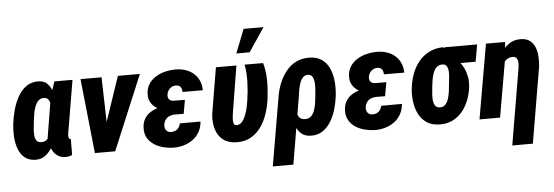

<svg xmlns="http://www.w3.org/2000/svg" viewBox="-57 -966 3908 1354"><g transform="rotate(-5 1896.5 -289.0)"><path d="M25.4 -248.5 26.9 -258.3Q31.7 -300.3 44.7 -349.4Q57.6 -398.4 81.1 -442.1Q104.5 -485.8 141.6 -512.9Q178.7 -540 231.4 -538.6Q268.1 -537.1 289.8 -516.4Q311.5 -495.6 323.2 -463.6Q335 -431.6 339.4 -394.8Q343.8 -357.9 343.5 -323.5Q343.3 -289.1 341.8 -265.1L340.3 -250Q334.5 -215.8 322.3 -171.1Q310.1 -126.5 289.6 -84.5Q269 -42.5 237.3 -15.4Q205.6 11.7 161.1 10.7Q111.3 9.3 82.3 -16.6Q53.2 -42.5 39.6 -82.3Q25.9 -122.1 23.7 -166.3Q21.5 -210.4 25.4 -248.5ZM172.4 -258.8 171.4 -248.5Q170.4 -234.9 167.7 -212.4Q165 -189.9 166.3 -166.7Q167.5 -143.6 177 -127.2Q186.5 -110.8 209.5 -109.9Q233.9 -108.4 249.8 -121.3Q265.6 -134.3 275.4 -154.3Q285.2 -174.3 290.3 -197Q295.4 -219.7 298.3 -237.8L302.2 -274.4Q303.2 -288.6 304.9 -311.8Q306.6 -335 304 -359.4Q301.3 -383.8 291.3 -400.6Q281.2 -417.5 258.3 -418.5Q232.4 -419.4 216.3 -401.9Q200.2 -384.3 191.2 -357.7Q182.1 -331.1 178.5 -303.7Q174.8 -276.4 172.4 -258.8ZM341.3 -528.3H469.7L410.2 -175.3Q408.7 -170.9 407.2 -161.4Q405.8 -151.9 405.3 -141.1Q404.8 -130.4 407.5 -122.6Q410.2 -114.7 417.5 -113.8Q418.9 -113.3 419.7 -113.8Q420.4 -114.3 421.4 -114.7L420.9 0Q408.2 4.9 396.2 7.3Q384.3 9.8 371.1 9.3Q342.3 8.8 321.3 -4.4Q300.3 -17.6 286.9 -39.1Q273.4 -60.5 266.6 -86.2Q259.8 -111.8 259.8 -137.7L306.6 -423.3Z M650.9 -114.7 791 -528.3H946.8L725.6 0H633.8ZM675.3 -528.3 686.5 -101.6 670.4 0H582L526.4 -528.3Z M1126 -287.6 1241.2 -287.1 1230 -221.2 1163.6 -221.7Q1143.6 -220.7 1127.7 -213.6Q1111.8 -206.5 1101.3 -192.6Q1090.8 -178.7 1087.4 -158.7Q1085.9 -146.5 1087.6 -136.2Q1089.4 -126 1095 -118.2Q1100.6 -110.4 1109.6 -105.7Q1118.7 -101.1 1131.3 -101.1Q1148.9 -101.1 1162.4 -107.7Q1175.8 -114.3 1184.6 -127Q1193.4 -139.6 1196.8 -156.2L1343.3 -156.7Q1340.3 -115.2 1322.3 -83.5Q1304.2 -51.8 1274.9 -30.5Q1245.6 -9.3 1209.2 1Q1172.9 11.2 1133.8 10.3Q1099.1 9.3 1064 0Q1028.8 -9.3 1000.2 -28.3Q971.7 -47.4 954.8 -76.4Q938 -105.5 939.5 -146Q940.4 -184.1 956.8 -211.2Q973.1 -238.3 1000 -255.1Q1026.9 -272 1059.6 -279.8Q1092.3 -287.6 1126 -287.6ZM1235.4 -252 1137.2 -252.9Q1109.9 -253.4 1083.3 -262Q1056.6 -270.5 1034.9 -286.4Q1013.2 -302.2 1000.5 -325.7Q987.8 -349.1 988.8 -379.9Q989.3 -422.4 1009.3 -452.9Q1029.3 -483.4 1061.5 -502.7Q1093.8 -522 1132.1 -530.3Q1170.4 -538.6 1207.5 -537.6Q1244.1 -536.6 1275.1 -525.1Q1306.2 -513.7 1329.3 -492.7Q1352.5 -471.7 1365.5 -442.1Q1378.4 -412.6 1378.9 -375L1235.4 -375.5Q1234.9 -390.1 1230.7 -401.4Q1226.6 -412.6 1217.3 -418.7Q1208 -424.8 1191.4 -425.3Q1174.8 -424.8 1161.4 -417.2Q1147.9 -409.7 1139.2 -396.5Q1130.4 -383.3 1127.9 -367.2Q1127 -356.9 1128.4 -348.1Q1129.9 -339.4 1134.8 -333.3Q1139.6 -327.1 1147.2 -323.7Q1154.8 -320.3 1165.5 -319.3L1247.1 -318.8Z M1484.9 -528.3H1629.9L1576.7 -200.7Q1576.2 -195.3 1574 -181.2Q1571.8 -167 1571.3 -150.9Q1570.8 -134.8 1575 -122.8Q1579.1 -110.8 1590.8 -109.4Q1616.2 -107.4 1633.1 -127.2Q1649.9 -147 1660.9 -176.3Q1671.9 -205.6 1677.7 -234.1Q1683.6 -262.7 1685.5 -278.8Q1694.8 -340.8 1696.8 -404.3Q1698.7 -467.8 1688.5 -529.3L1818.8 -528.8Q1830.6 -488.8 1834.2 -446.5Q1837.9 -404.3 1835.7 -362.3Q1833.5 -320.3 1828.6 -278.8Q1822.3 -226.6 1805.7 -174.8Q1789.1 -123 1759.8 -80.6Q1730.5 -38.1 1686.8 -12.7Q1643.1 12.7 1582 11.2Q1536.1 9.8 1505.1 -8.1Q1474.1 -25.9 1456.1 -55.9Q1438 -85.9 1431.9 -123.5Q1425.8 -161.1 1430.2 -202.6ZM1636.7 -612.8 1703.1 -781.2H1844.2L1731 -612.8Z M1823.7 203.1 1906.7 -281.7Q1914.1 -330.1 1932.6 -376.5Q1951.2 -422.9 1981 -460.2Q2010.7 -497.6 2052.7 -518.8Q2094.7 -540 2149.4 -538.6Q2204.1 -537.1 2238.3 -511Q2272.5 -484.9 2289.6 -443.6Q2306.6 -402.3 2310.8 -354.7Q2314.9 -307.1 2310.1 -262.7L2309.1 -252.4Q2304.2 -210.9 2291.3 -164.6Q2278.3 -118.2 2254.9 -77.9Q2231.4 -37.6 2195.1 -12.5Q2158.7 12.7 2107.4 10.7Q2061.5 8.8 2036.1 -18.6Q2010.7 -45.9 1999.5 -86.9Q1988.3 -127.9 1985.6 -171.4Q1982.9 -214.8 1981.9 -247.6Q1989.3 -244.6 1996.6 -241.2Q2003.9 -237.8 2011.5 -235.1Q2019 -232.4 2026.9 -229.5Q2022.9 -206.1 2023.4 -178.5Q2023.9 -150.9 2035.9 -130.6Q2047.9 -110.4 2079.6 -109.4Q2105.5 -108.9 2121.3 -123.8Q2137.2 -138.7 2146 -161.9Q2154.8 -185.1 2158.7 -209.5Q2162.6 -233.9 2164.1 -252.4L2165 -262.7Q2166.5 -275.4 2168.9 -300.8Q2171.4 -326.2 2170.4 -352.8Q2169.4 -379.4 2159.9 -398.7Q2150.4 -418 2127.4 -418.9Q2103.5 -419.4 2089.1 -402.6Q2074.7 -385.7 2066.7 -360.1Q2058.6 -334.5 2054.7 -308.8Q2050.8 -283.2 2048.8 -267.6L1969.2 203.1Z M2551.8 -287.6 2667 -287.1 2655.8 -221.2 2589.4 -221.7Q2569.3 -220.7 2553.5 -213.6Q2537.6 -206.5 2527.1 -192.6Q2516.6 -178.7 2513.2 -158.7Q2511.7 -146.5 2513.4 -136.2Q2515.1 -126 2520.8 -118.2Q2526.4 -110.4 2535.4 -105.7Q2544.4 -101.1 2557.1 -101.1Q2574.7 -101.1 2588.1 -107.7Q2601.6 -114.3 2610.4 -127Q2619.1 -139.6 2622.6 -156.2L2769 -156.7Q2766.1 -115.2 2748 -83.5Q2730 -51.8 2700.7 -30.5Q2671.4 -9.3 2635 1Q2598.6 11.2 2559.6 10.3Q2524.9 9.3 2489.7 0Q2454.6 -9.3 2426 -28.3Q2397.5 -47.4 2380.6 -76.4Q2363.8 -105.5 2365.2 -146Q2366.2 -184.1 2382.6 -211.2Q2398.9 -238.3 2425.8 -255.1Q2452.6 -272 2485.4 -279.8Q2518.1 -287.6 2551.8 -287.6ZM2661.1 -252 2563 -252.9Q2535.6 -253.4 2509 -262Q2482.4 -270.5 2460.7 -286.4Q2439 -302.2 2426.3 -325.7Q2413.6 -349.1 2414.6 -379.9Q2415 -422.4 2435.1 -452.9Q2455.1 -483.4 2487.3 -502.7Q2519.5 -522 2557.9 -530.3Q2596.2 -538.6 2633.3 -537.6Q2669.9 -536.6 2700.9 -525.1Q2731.9 -513.7 2755.1 -492.7Q2778.3 -471.7 2791.3 -442.1Q2804.2 -412.6 2804.7 -375L2661.1 -375.5Q2660.6 -390.1 2656.5 -401.4Q2652.3 -412.6 2643.1 -418.7Q2633.8 -424.8 2617.2 -425.3Q2600.6 -424.8 2587.2 -417.2Q2573.7 -409.7 2564.9 -396.5Q2556.2 -383.3 2553.7 -367.2Q2552.7 -356.9 2554.2 -348.1Q2555.7 -339.4 2560.5 -333.3Q2565.4 -327.1 2573 -323.7Q2580.6 -320.3 2591.3 -319.3L2672.9 -318.8Z M2847.2 -255.4 2848.6 -265.6Q2854.5 -317.9 2872.6 -364.5Q2890.6 -411.1 2920.9 -448Q2951.2 -484.9 2994.1 -506.6Q3037.1 -528.3 3093.3 -529.8Q3106.9 -514.6 3114.5 -499.5Q3122.1 -484.4 3132.1 -470.5Q3142.1 -456.5 3160.6 -446.3Q3193.4 -428.2 3214.6 -395.5Q3235.8 -362.8 3245.8 -324.2Q3255.9 -285.6 3252.9 -250.5L3252.4 -239.7Q3247.6 -191.9 3230.7 -146.5Q3213.9 -101.1 3185.1 -65.2Q3156.2 -29.3 3115 -8.5Q3073.7 12.2 3021 10.7Q2966.3 9.8 2930.7 -14.4Q2895 -38.6 2875.2 -77.4Q2855.5 -116.2 2849.1 -162.8Q2842.8 -209.5 2847.2 -255.4ZM2993.7 -266.1 2992.7 -255.9Q2991.7 -241.7 2989 -217.5Q2986.3 -193.4 2987.8 -168.7Q2989.3 -144 2999.3 -127Q3009.3 -109.9 3033.2 -108.9Q3058.6 -107.9 3073.5 -124.5Q3088.4 -141.1 3095.9 -166.5Q3103.5 -191.9 3106.7 -217.5Q3109.9 -243.2 3111.3 -259.8L3112.3 -270Q3113.3 -282.2 3116.2 -304.7Q3119.1 -327.1 3118.7 -350.6Q3118.2 -374 3109.6 -390.9Q3101.1 -407.7 3079.1 -408.7Q3053.2 -409.7 3037.4 -395Q3021.5 -380.4 3012.7 -357.2Q3003.9 -334 2999.8 -309.3Q2995.6 -284.7 2993.7 -266.1ZM3334 -528.3 3313 -407.7H3081.1L3102.1 -528.3Z M3521 -407.2 3450.2 0H3304.7L3396.5 -528.3H3532.2ZM3471.2 -282.2 3447.3 -281.7Q3452.1 -320.8 3465.6 -366Q3479 -411.1 3502.2 -450.9Q3525.4 -490.7 3560.5 -515.4Q3595.7 -540 3645 -538.6Q3685.5 -537.6 3709.5 -518.3Q3733.4 -499 3744.6 -469Q3755.9 -439 3757.6 -404.5Q3759.3 -370.1 3756.3 -337.4L3664.6 203.1H3519L3610.8 -338.9Q3611.8 -349.1 3612.8 -362.5Q3613.8 -376 3611.6 -388.4Q3609.4 -400.9 3601.8 -409.2Q3594.2 -417.5 3578.6 -418.5Q3552.7 -419.4 3534.2 -406.2Q3515.6 -393.1 3502.9 -371.6Q3490.2 -350.1 3482.9 -326.4Q3475.6 -302.7 3471.2 -282.2Z"/></g></svg>

Font: Roboto Condensed ExtraBold
Style: Italic
Weight: 800
Italic angle: -12°
Designer: Christian Robertson
Foundry: Google
Version: Version 3.008; 2023